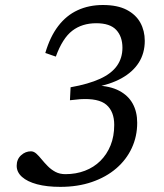

<svg xmlns="http://www.w3.org/2000/svg" viewBox="-20 -718 640 748"><path d="M235 -39.5Q276 -39.5 310.8 -52.8Q345.5 -66 371 -91.2Q396.5 -116.5 410.8 -151.8Q425 -187 425 -231.5Q425 -283.5 394.5 -309.8Q364 -336 291.5 -331.5L252.5 -327.5L255 -378Q325 -390.5 369.8 -411Q414.5 -431.5 435.8 -461.8Q457 -492 457 -532Q457 -575.5 432.8 -601.5Q408.5 -627.5 355 -627.5Q299.5 -627.5 261.5 -598.2Q223.5 -569 197.5 -497.5L156.5 -511.5Q175 -575 206.8 -616.5Q238.5 -658 282.5 -678.2Q326.5 -698.5 381 -698.5Q437.5 -698.5 473.5 -679.8Q509.5 -661 526.8 -629.5Q544 -598 544 -559Q544 -511 520.8 -474.2Q497.5 -437.5 453.2 -413Q409 -388.5 344.5 -377L355 -385Q409 -383 444.2 -364.5Q479.5 -346 497 -314.2Q514.5 -282.5 514.5 -239.5Q514.5 -187 493.5 -141.5Q472.5 -96 433 -62Q393.5 -28 338.2 -9Q283 10 215 10Q162.5 10 124.2 -0.2Q86 -10.5 65.5 -29Q45 -47.5 45 -72Q45 -97.5 62 -113Q79 -128.5 100.5 -128.5Q111.5 -128.5 121.5 -119.5Q131.5 -110.5 142.2 -97.2Q153 -84 166 -70.8Q179 -57.5 195.8 -48.5Q212.5 -39.5 235 -39.5Z"/></svg>

Font: Newsreader 12pt
Style: Italic
Weight: 400
Italic angle: -17°
Version: Version 1.003